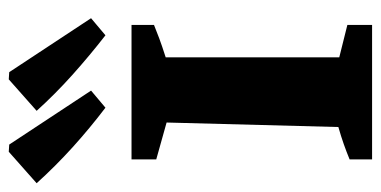

<svg xmlns="http://www.w3.org/2000/svg" viewBox="-250 -618 848 427"><g transform="rotate(-90 173.5 -404.0)"><path d="M33 0V-50Q50 -57 67 -63Q84 -69 105 -75L115 -457L33 -480V-535H332V-485Q317 -479 302.5 -473.5Q288 -468 260 -459V-73L332 -55V0ZM148 -593Q102 -628 60 -666Q18 -704 -20 -746L50 -808L66 -807L186 -625ZM309 -593Q264 -628 221.5 -666Q179 -704 141 -746L211 -808L227 -807L347 -625Z"/></g></svg>

Font: Piazzolla SC
Style: Bold
Weight: 700
Designer: Juan Pablo del Peral
Foundry: Huerta Tipografica
Version: Version 1.330